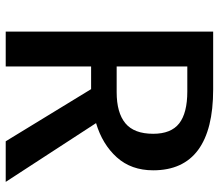

<svg xmlns="http://www.w3.org/2000/svg" viewBox="-66 -682 748 655"><g transform="rotate(90 307.5 -354.0)"><path d="M399.5 -308.2 600 0H461.5L283.6 -291.3H206.2V0H87.2V-707.7H284.6Q421.5 -707.7 491 -656.4Q560.5 -605.1 560.5 -503.1Q560.5 -428.2 516.2 -379Q471.8 -329.7 399.5 -308.2ZM291.3 -619.5H206.2V-378.5H293.8Q364.1 -378.5 400 -408.2Q435.9 -437.9 435.9 -503.1Q435.9 -564.1 400.5 -591.8Q365.1 -619.5 291.3 -619.5Z"/></g></svg>

Font: Fira Code Fixed Medium
Style: Regular
Weight: 500
Monospace: yes
Designer: Carrois Corporate, Edenspiekermann AG, Nikita Prokopov
Foundry: Carrois Corporate, Edenspiekermann AG, Nikita Prokopov
Version: Version 5.002